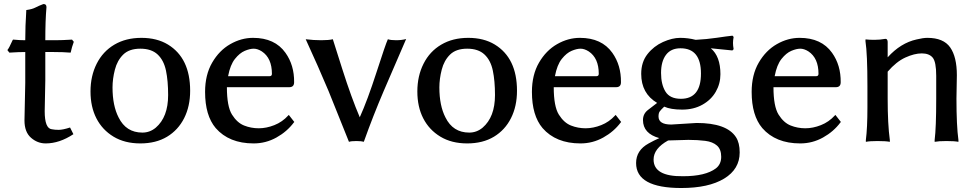

<svg xmlns="http://www.w3.org/2000/svg" viewBox="-20 -694 4857 954"><path d="M16.6 -445.3Q24.4 -453.1 43 -495.1L44.9 -497.1H47.9Q78.1 -494.1 105.5 -494.1Q105.5 -565.4 110.4 -637.7V-643.6L113.3 -644.5Q140.6 -648.4 156.2 -656.7Q171.9 -665 195.3 -673.8H197.3Q210.9 -673.8 210.9 -658.2Q205.1 -591.8 205.1 -494.1H254.9Q288.1 -494.1 335.9 -497.1H337.9L346.7 -486.3L337.9 -460L331.1 -432.6H328.1Q294.9 -435.5 245.1 -435.5H205.1V-294.9L202.1 -141.6Q202.1 -55.7 237.3 -51.8Q252 -48.8 272 -48.8Q292 -48.8 328.1 -60.5L344.7 -27.3Q275.4 18.6 207 18.6Q166 18.6 133.8 -9.8Q101.6 -38.1 101.6 -95.7L105.5 -282.2V-435.5Q73.2 -435.5 28.3 -432.6H26.4Z M814.5 -472.7Q924.8 -405.3 924.8 -243.2Q924.8 -166 895 -106.9Q865.2 -47.9 810.1 -14.6Q754.9 18.6 677.2 18.6Q599.6 18.6 543.9 -15.1Q488.3 -48.8 459 -106Q429.7 -163.1 429.7 -239.7Q429.7 -316.4 460.4 -377.4Q491.2 -438.5 548.3 -472.2Q605.5 -505.9 682.6 -505.9Q759.8 -505.9 814.5 -472.7ZM539.1 -259.8Q539.1 -168.9 569.3 -110.4Q606.4 -35.2 687.5 -35.2Q724.6 -35.2 753.9 -59.6Q815.4 -112.3 815.4 -221.7Q815.4 -292 804.7 -343.3Q793.9 -394.5 763.2 -423.3Q732.4 -452.1 677.2 -452.1Q622.1 -452.1 592.3 -422.9Q562.5 -393.6 550.8 -347.7Q539.1 -301.8 539.1 -259.8Z M999 -237.3Q999 -322.3 1034.2 -382.8Q1069.3 -443.4 1124 -474.6Q1178.7 -505.9 1237.3 -505.9Q1345.7 -505.9 1398.4 -431.6Q1442.4 -370.1 1441.4 -285.2Q1441.4 -260.7 1417 -260.7H1107.4Q1107.4 -165 1132.8 -124.5Q1158.2 -84 1192.9 -70.3Q1227.5 -56.6 1265.6 -56.6Q1303.7 -56.6 1343.3 -72.3Q1382.8 -87.9 1412.1 -120.1L1415 -123L1442.4 -87.9L1440.4 -85.9Q1406.2 -40 1353.5 -10.7Q1300.8 18.6 1240.2 18.6Q1118.2 18.6 1051.8 -57.6Q999 -120.1 999 -237.3ZM1113.3 -315.4H1319.3Q1331.1 -315.4 1331.1 -327.1Q1331.1 -405.3 1281.2 -438.5Q1259.8 -452.1 1240.7 -452.1Q1221.7 -452.1 1196.3 -441.4Q1170.9 -430.7 1147.5 -401.4Q1124 -372.1 1113.3 -315.4Z M1499 -499Q1539.1 -494.1 1576.2 -494.1Q1613.3 -494.1 1633.8 -499Q1634.8 -495.1 1680.7 -351.1Q1726.6 -207 1767.6 -111.3Q1805.7 -195.3 1851.1 -335.9Q1896.5 -476.6 1907.2 -499Q1921.9 -494.1 1948.2 -494.1Q1974.6 -494.1 1998 -500L1886.7 -242.2Q1834 -119.1 1789.1 6.8L1787.1 10.7Q1775.4 6.8 1751 6.8Q1724.6 6.8 1713.9 10.7L1612.3 -242.2Q1560.5 -365.2 1502 -492.2Z M2438.5 -472.7Q2548.8 -405.3 2548.8 -243.2Q2548.8 -166 2519 -106.9Q2489.3 -47.9 2434.1 -14.6Q2378.9 18.6 2301.3 18.6Q2223.6 18.6 2168 -15.1Q2112.3 -48.8 2083 -106Q2053.7 -163.1 2053.7 -239.7Q2053.7 -316.4 2084.5 -377.4Q2115.2 -438.5 2172.4 -472.2Q2229.5 -505.9 2306.6 -505.9Q2383.8 -505.9 2438.5 -472.7ZM2163.1 -259.8Q2163.1 -168.9 2193.4 -110.4Q2230.5 -35.2 2311.5 -35.2Q2348.6 -35.2 2377.9 -59.6Q2439.5 -112.3 2439.5 -221.7Q2439.5 -292 2428.7 -343.3Q2418 -394.5 2387.2 -423.3Q2356.4 -452.1 2301.3 -452.1Q2246.1 -452.1 2216.3 -422.9Q2186.5 -393.6 2174.8 -347.7Q2163.1 -301.8 2163.1 -259.8Z M2623 -237.3Q2623 -322.3 2658.2 -382.8Q2693.4 -443.4 2748 -474.6Q2802.7 -505.9 2861.3 -505.9Q2969.7 -505.9 3022.5 -431.6Q3066.4 -370.1 3065.4 -285.2Q3065.4 -260.7 3041 -260.7H2731.4Q2731.4 -165 2756.8 -124.5Q2782.2 -84 2816.9 -70.3Q2851.6 -56.6 2889.6 -56.6Q2927.7 -56.6 2967.3 -72.3Q3006.8 -87.9 3036.1 -120.1L3039.1 -123L3066.4 -87.9L3064.5 -85.9Q3030.3 -40 2977.5 -10.7Q2924.8 18.6 2864.3 18.6Q2742.2 18.6 2675.8 -57.6Q2623 -120.1 2623 -237.3ZM2737.3 -315.4H2943.4Q2955.1 -315.4 2955.1 -327.1Q2955.1 -405.3 2905.3 -438.5Q2883.8 -452.1 2864.7 -452.1Q2845.7 -452.1 2820.3 -441.4Q2794.9 -430.7 2771.5 -401.4Q2748 -372.1 2737.3 -315.4Z M3140.6 116.2Q3140.6 52.7 3203.1 18.6Q3229.5 3.9 3255.9 -7.8Q3174.8 -30.3 3174.8 -97.7Q3174.8 -127.9 3198.7 -147Q3222.7 -166 3245.1 -182.6Q3166 -229.5 3166 -327.1Q3166 -385.7 3197.3 -425.3Q3228.5 -464.8 3274.4 -485.4Q3320.3 -505.9 3359.4 -505.9Q3398.4 -505.9 3436.5 -496.1Q3492.2 -499 3541.5 -506.3Q3590.8 -513.7 3618.2 -516.6H3620.1L3625 -510.7V-508.8Q3622.1 -494.1 3622.1 -480.5Q3622.1 -466.8 3625 -451.2V-449.2L3619.1 -443.4H3618.2Q3586.9 -446.3 3560.1 -449.2Q3533.2 -452.1 3511.7 -454.1Q3559.6 -414.1 3559.6 -325.2Q3559.6 -278.3 3536.6 -238.3Q3513.7 -198.2 3470.2 -173.8Q3426.8 -149.4 3369.6 -149.4Q3312.5 -149.4 3280.3 -164.1Q3263.7 -148.4 3257.8 -140.1Q3252 -131.8 3252 -115.2Q3252 -75.2 3315.4 -75.2L3441.4 -83Q3590.8 -83 3636.7 -12.7Q3655.3 15.6 3655.3 63.5Q3655.3 146.5 3578.1 193.4Q3501 240.2 3365.2 240.2Q3140.6 240.2 3140.6 116.2ZM3227.5 98.6Q3227.5 183.6 3374 181.6Q3485.4 181.6 3537.1 142.6Q3563.5 122.1 3563.5 85Q3563.5 47.9 3542.5 29.3Q3521.5 10.7 3484.4 5.9Q3447.3 1 3400.4 1L3299.8 3.9Q3227.5 43.9 3227.5 98.6ZM3363.3 -203.1Q3462.9 -203.1 3462.9 -328.6Q3462.9 -454.1 3361.3 -454.1Q3313.5 -454.1 3289.1 -421.4Q3264.6 -388.7 3264.6 -331.5Q3264.6 -274.4 3286.6 -238.8Q3308.6 -203.1 3363.3 -203.1Z M3714.8 -237.3Q3714.8 -322.3 3750 -382.8Q3785.2 -443.4 3839.8 -474.6Q3894.5 -505.9 3953.1 -505.9Q4061.5 -505.9 4114.3 -431.6Q4158.2 -370.1 4157.2 -285.2Q4157.2 -260.7 4132.8 -260.7H3823.2Q3823.2 -165 3848.6 -124.5Q3874 -84 3908.7 -70.3Q3943.4 -56.6 3981.4 -56.6Q4019.5 -56.6 4059.1 -72.3Q4098.6 -87.9 4127.9 -120.1L4130.9 -123L4158.2 -87.9L4156.2 -85.9Q4122.1 -40 4069.3 -10.7Q4016.6 18.6 3956.1 18.6Q3834 18.6 3767.6 -57.6Q3714.8 -120.1 3714.8 -237.3ZM3829.1 -315.4H4035.2Q4046.9 -315.4 4046.9 -327.1Q4046.9 -405.3 3997.1 -438.5Q3975.6 -452.1 3956.5 -452.1Q3937.5 -452.1 3912.1 -441.4Q3886.7 -430.7 3863.3 -401.4Q3839.8 -372.1 3829.1 -315.4Z M4280.3 -489.3V-498H4284.2Q4297.9 -496.1 4325.2 -496.1Q4352.5 -496.1 4378.9 -501H4379.9Q4389.6 -501 4390.6 -486.3V-409.2Q4455.1 -480.5 4534.2 -498Q4566.4 -505.9 4587.9 -505.9Q4668 -505.9 4701.2 -458.5Q4734.4 -411.1 4734.4 -320.3L4732.4 -204.1Q4732.4 -69.3 4742.2 2V10.7Q4722.7 6.8 4682.6 6.8Q4644.5 6.8 4624 10.7V2Q4631.8 -59.6 4631.8 -204.1V-317.4Q4631.8 -386.7 4614.3 -407.7Q4596.7 -428.7 4560.1 -428.7Q4523.4 -428.7 4478.5 -408.2Q4433.6 -387.7 4390.6 -337.9V-204.1Q4390.6 -77.1 4401.4 2V10.7Q4381.8 6.8 4339.8 6.8Q4301.8 6.8 4282.2 10.7V2Q4290 -58.6 4290 -160.2V-266.6Q4290 -426.8 4280.3 -489.3Z"/></svg>

Font: GenEi LateMin v2
Style: Medium
Weight: 500
Designer: o_tamon (Modified)
Foundry: o_tamon / Adobe Systems Incorporated / FONT 910 / Philipp H. Poll
Version: Version 2.1;Original Version 1.004